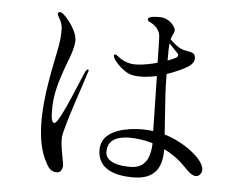

<svg xmlns="http://www.w3.org/2000/svg" viewBox="-52 -812 1104 867"><g transform="rotate(5 500.0 -378.5)"><path d="M854 -138C831 -160 780 -200 706 -222C701 -296 693 -403 692 -437C692 -450 691 -471 691 -495C728 -507 759 -522 775 -531C813 -551 815 -572 810 -588C805 -604 788 -603 757 -610C736 -615 710 -638 695 -653C703 -677 712 -685 710 -697C709 -710 683 -747 641 -748C599 -749 588 -742 586 -737C584 -733 585 -726 593 -723C602 -719 640 -702 643 -660C644 -647 645 -601 646 -542C618 -534 587 -528 558 -526C507 -522 476 -547 469 -553C463 -557 454 -565 449 -562C445 -558 446 -554 451 -543C456 -533 497 -483 539 -476C574 -470 612 -474 648 -482C650 -385 652 -276 653 -233C622 -237 589 -238 552 -233C472 -222 416 -189 419 -123C421 -57 473 -14 589 -17C696 -20 710 -95 710 -156C740 -141 767 -123 789 -103C813 -80 831 -60 840 -55C858 -44 872 -44 883 -59C903 -86 868 -125 854 -138ZM692 -634C707 -618 726 -599 732 -592C742 -579 728 -572 719 -568C711 -564 701 -560 690 -556C690 -587 690 -616 692 -634ZM581 -64C551 -60 444 -62 451 -127C452 -145 457 -192 547 -194C583 -194 620 -189 655 -178C654 -134 643 -72 581 -64ZM325 -475C313 -454 232 -239 207 -231C186 -224 190 -293 190 -302C191 -360 207 -415 226 -469C240 -511 262 -555 267 -600C273 -651 219 -709 204 -723C195 -731 185 -735 180 -728C178 -726 177 -720 181 -713C184 -707 200 -685 201 -658C203 -605 190 -555 180 -504C168 -444 157 -383 151 -322C132 -128 179 -61 193 -35C208 -10 230 -8 241 -10C252 -11 260 -25 261 -39C263 -53 241 -132 245 -172C252 -226 330 -446 335 -467C338 -477 340 -479 338 -483C335 -487 330 -483 325 -475Z"/></g></svg>

Font: Shippori Mincho
Style: Regular
Weight: 400
Designer: Bonji Tadano  Ryoko NISHIZUKA  (kana & ideographs); Frank Grießhammer (Latin, Greek & Cyrillic); Wenlong ZHANG  (bopomof
Foundry: Adobe Systems Incorporated
Version: Version 1.003;PS 1.001;hotconv 16.6.54;makeotf.lib2.5.65590